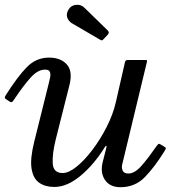

<svg xmlns="http://www.w3.org/2000/svg" viewBox="-22 -770 763 800"><path d="M2.5 -374Q50.5 -450 89.5 -490Q128.5 -530 182.5 -530Q232 -530 257.5 -500.2Q283 -470.5 265.5 -408L210.5 -190Q195 -127.5 197.8 -88.2Q200.5 -49 239 -49Q264.5 -49 297.5 -75.8Q330.5 -102.5 363.5 -146.2Q396.5 -190 422.8 -241.8Q449 -293.5 460.5 -343.5L499 -512.5Q501 -520 511 -520H581.5Q589 -520 590.2 -518.8Q591.5 -517.5 590 -511.5L487 -84Q484 -71 489.2 -59Q494.5 -47 513 -47Q540 -47 569 -80.8Q598 -114.5 628 -158Q635 -168 638.2 -170Q641.5 -172 647.5 -168L660 -160.5Q667.5 -156 668.8 -153.5Q670 -151 663.5 -140.5Q622.5 -74 581.5 -32Q540.5 10 480 10Q435.5 10 415.2 -20.5Q395 -51 406 -95L420 -150Q423 -161.5 420.8 -162.5Q418.5 -163.5 414.5 -156.5Q369.5 -84 313.5 -37.5Q257.5 9 204.5 9Q166 9 141 -8.8Q116 -26.5 109.5 -67.5Q103 -108.5 120.5 -179L181.5 -424Q184 -434 186.8 -447Q189.5 -460 186 -470Q182.5 -480 165.5 -480Q135 -480 104.5 -445.5Q74 -411 40 -360Q35 -352 30.5 -347Q26 -342 19.5 -346L7 -354Q-1.5 -359.5 -2 -362.8Q-2.5 -366 2.5 -374ZM263.5 -730Q273.5 -747.5 294.5 -749.8Q315.5 -752 329.5 -738L426.5 -643.5Q435.5 -634.5 427 -625.5L410 -607.5Q406 -603 403.2 -602Q400.5 -601 395 -604.5L277 -673.5Q264.5 -681 258.5 -696.2Q252.5 -711.5 263.5 -730Z"/></svg>

Font: Besley
Style: Italic
Weight: 400
Italic angle: -13°
Designer: Owen Earl
Foundry: indestructible type*
Version: Version 4.000; ttfautohint (v1.8.4.7-5d5b)